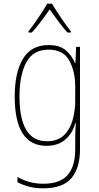

<svg xmlns="http://www.w3.org/2000/svg" viewBox="-20 -783 540 1044"><path d="M153 -606Q177 -632 204 -668Q231 -704 250 -732Q271 -703 296.5 -668Q322 -633 347 -606H365V-613Q346 -636 314 -683Q282 -730 263 -763H237Q219 -732 188 -686Q157 -640 135 -613V-606ZM86 -258Q86 -375 123 -444Q160 -513 244 -513Q324 -513 356.5 -454Q389 -395 389 -312V-234Q389 -183 375.5 -132.5Q362 -82 328.5 -48.5Q295 -15 235 -15Q86 -15 86 -258ZM415 30V-528H394L390 -439H388Q372 -479 339 -508.5Q306 -538 244 -538Q150 -538 105 -463.5Q60 -389 60 -259Q60 10 233 10Q296 10 336 -25Q376 -60 389 -114H392Q390 -84 389.5 -62.5Q389 -41 389 -15V30Q389 121 348 168.5Q307 216 216 216Q173 216 138.5 206Q104 196 75 179V208Q104 223 138 232Q172 241 215 241Q322 241 368.5 185.5Q415 130 415 30Z"/></svg>

Font: Noto Sans Mono UI Condensed Thin
Style: Regular
Weight: 250
Width: 3
Designer: Monotype Design team
Foundry: Monotype Imaging Inc.
Version: 1.000